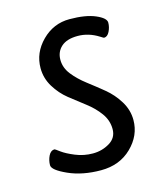

<svg xmlns="http://www.w3.org/2000/svg" viewBox="-86 -571 543 649"><g transform="rotate(-15 186.0 -246.5)"><path d="M55 -95Q56 -95 71.5 -83.5Q87 -72 116 -60Q145 -48 177 -48Q209 -48 235.5 -64Q262 -80 262 -110.5Q262 -141 243.5 -166.5Q225 -192 198 -212.5Q171 -233 144 -254.5Q117 -276 98.5 -306.5Q80 -337 80 -372Q80 -426 120.5 -466.5Q161 -507 217 -507Q273 -507 307 -492.5Q341 -478 341 -462Q341 -446 333.5 -431Q326 -416 314 -416Q313 -416 302 -423Q267 -445 229 -445Q191 -445 171.5 -427.5Q152 -410 152 -382Q152 -354 171 -330Q190 -306 217.5 -285Q245 -264 272.5 -241.5Q300 -219 319 -188Q338 -157 338 -122Q338 -68 296 -27Q254 14 189 14Q124 14 75 -8Q26 -30 26 -47Q26 -64 33.5 -79.5Q41 -95 55 -95Z"/></g></svg>

Font: Kite One
Style: Regular
Weight: 400
Designer: Eduardo Rodriguez Tunni
Foundry: Eduardo Rodriguez Tunni
Version: Version 1.001